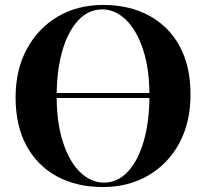

<svg xmlns="http://www.w3.org/2000/svg" viewBox="-20 -742 833 776"><path d="M116 -346V-366H669V-346ZM397 -722Q503 -722 582.5 -679Q662 -636 706 -555.5Q750 -475 750 -360Q750 -248 705 -164Q660 -80 579.5 -33Q499 14 396 14Q290 14 210.5 -29Q131 -72 87 -153Q43 -234 43 -348Q43 -460 88.5 -544Q134 -628 213.5 -675Q293 -722 397 -722ZM393 -704Q337 -704 295.5 -659Q254 -614 231.5 -535Q209 -456 209 -352Q209 -246 234.5 -167.5Q260 -89 303.5 -46.5Q347 -4 400 -4Q456 -4 497.5 -49Q539 -94 561.5 -173.5Q584 -253 584 -356Q584 -463 558.5 -541Q533 -619 489.5 -661.5Q446 -704 393 -704Z"/></svg>

Font: Playfair Display
Style: Bold
Weight: 700
Designer: Claus Eggers Sørensen
Foundry: Claus Eggers Sørensen
Version: Version 1.203